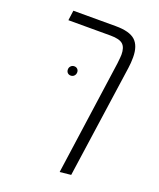

<svg xmlns="http://www.w3.org/2000/svg" viewBox="-141 -650 780 940"><g transform="rotate(20 248.5 -179.5)"><path d="M430 -447Q430 -418 426 -391L342 197L284 203L368 -394Q372 -430 372 -440Q372 -478 354 -494Q336 -510 290 -510H70L77 -562H298Q370 -562 400 -534.5Q430 -507 430 -447ZM198 -285Q198 -295 191.5 -301.5Q185 -308 175 -308Q164 -308 157 -300.5Q150 -293 150 -283Q150 -272 156.5 -265.5Q163 -259 173 -259Q184 -259 191 -266.5Q198 -274 198 -285Z"/></g></svg>

Font: FiraGO Light
Style: Italic
Weight: 300
Italic angle: -8°
Designer: bBox Type GmbH
Foundry: bBox Type GmbH
Version: Version 1.001